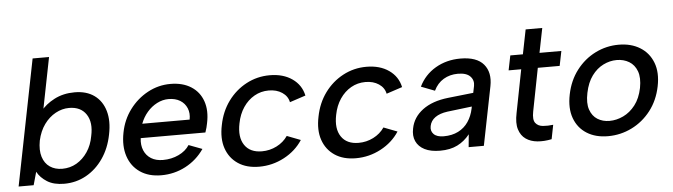

<svg xmlns="http://www.w3.org/2000/svg" viewBox="-46 -903 3834 1094"><g transform="rotate(-5 1871.0 -356.5)"><path d="M189 -415Q219 -454 270 -480.5Q321 -507 386 -507Q454 -507 498.5 -475Q543 -443 560 -385Q577 -327 561 -250Q546 -173 506 -115Q466 -57 408.5 -25Q351 7 283 7Q223 7 185 -17Q147 -41 129 -75L108 0H22L165 -720H259L198 -412ZM459 -250Q476 -327 445 -374Q414 -421 347 -421Q307 -421 269.5 -400.5Q232 -380 204.5 -342Q177 -304 165 -250Q155 -196 167 -157.5Q179 -119 208.5 -99Q238 -79 279 -79Q324 -79 361 -100.5Q398 -122 424 -160.5Q450 -199 459 -250Z M838 7Q766 7 717 -26.5Q668 -60 648.5 -119Q629 -178 644 -254Q658 -327 700.5 -384Q743 -441 804 -474Q865 -507 934 -507Q1004 -507 1052 -476.5Q1100 -446 1119 -391.5Q1138 -337 1123 -266Q1121 -254 1117.5 -241.5Q1114 -229 1109 -214H739Q734 -174 747 -143.5Q760 -113 787.5 -96Q815 -79 855 -79Q904 -79 945 -98.5Q986 -118 1007 -151L1084 -122Q1042 -61 977.5 -27Q913 7 838 7ZM1026 -295Q1033 -331 1021 -360Q1009 -389 982 -405.5Q955 -422 916 -422Q882 -422 850 -405.5Q818 -389 793.5 -360.5Q769 -332 755 -295Z M1398 7Q1326 7 1277.5 -25.5Q1229 -58 1209.5 -115Q1190 -172 1206 -248Q1221 -325 1263.5 -383Q1306 -441 1368 -474Q1430 -507 1502 -507Q1579 -507 1630.5 -471Q1682 -435 1695 -374L1604 -344Q1597 -379 1565.5 -400Q1534 -421 1489 -421Q1444 -421 1406.5 -399.5Q1369 -378 1343 -339.5Q1317 -301 1307 -249Q1291 -171 1322 -125Q1353 -79 1421 -79Q1466 -79 1505.5 -99Q1545 -119 1569 -154L1647 -124Q1608 -64 1541 -28.5Q1474 7 1398 7Z M1951 7Q1879 7 1830.5 -25.5Q1782 -58 1762.5 -115Q1743 -172 1759 -248Q1774 -325 1816.5 -383Q1859 -441 1921 -474Q1983 -507 2055 -507Q2132 -507 2183.5 -471Q2235 -435 2248 -374L2157 -344Q2150 -379 2118.5 -400Q2087 -421 2042 -421Q1997 -421 1959.5 -399.5Q1922 -378 1896 -339.5Q1870 -301 1860 -249Q1844 -171 1875 -125Q1906 -79 1974 -79Q2019 -79 2058.5 -99Q2098 -119 2122 -154L2200 -124Q2161 -64 2094 -28.5Q2027 7 1951 7Z M2596 0 2603 -73Q2573 -35 2532 -14.5Q2491 6 2433 6Q2379 6 2344.5 -11.5Q2310 -29 2295.5 -60.5Q2281 -92 2290 -134Q2302 -197 2357.5 -238.5Q2413 -280 2504 -290L2649 -306L2657 -345Q2663 -377 2641.5 -399.5Q2620 -422 2571 -422Q2525 -422 2489 -400.5Q2453 -379 2433 -337L2355 -367Q2387 -433 2450 -470Q2513 -507 2593 -507Q2686 -507 2725.5 -460Q2765 -413 2750 -336L2683 0ZM2634 -229 2493 -212Q2449 -206 2423 -187.5Q2397 -169 2391 -139Q2385 -111 2403 -92.5Q2421 -74 2460 -74Q2508 -74 2543.5 -92Q2579 -110 2601 -142.5Q2623 -175 2632 -218Z M2950 -500 2978 -640H3073L3045 -500H3170L3153 -416H3028L2980 -170Q2971 -124 2985.5 -105Q3000 -86 3028 -83.5Q3056 -81 3087 -85L3071 -4Q3028 5 2989.5 1.5Q2951 -2 2923.5 -21Q2896 -40 2884.5 -76.5Q2873 -113 2885 -170L2933 -416H2861L2878 -500Z M3393 7Q3322 7 3272 -24.5Q3222 -56 3201 -113.5Q3180 -171 3196 -249Q3212 -328 3256.5 -386Q3301 -444 3364 -475.5Q3427 -507 3498 -507Q3569 -507 3620 -475.5Q3671 -444 3693 -386.5Q3715 -329 3699 -251Q3683 -172 3638 -114Q3593 -56 3529 -24.5Q3465 7 3393 7ZM3409 -79Q3449 -79 3488 -97.5Q3527 -116 3556.5 -154Q3586 -192 3598 -251Q3609 -309 3595 -346.5Q3581 -384 3550 -402.5Q3519 -421 3479 -421Q3440 -421 3402.5 -402.5Q3365 -384 3337 -346Q3309 -308 3297 -249Q3285 -191 3298 -153.5Q3311 -116 3340.5 -97.5Q3370 -79 3409 -79Z"/></g></svg>

Font: Albert Sans Medium
Style: Italic
Weight: 500
Italic angle: -11.25°
Designer: Andreas Rasmussen
Foundry: a.Foundry
Version: Version 1.025